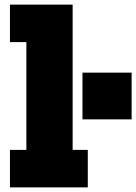

<svg xmlns="http://www.w3.org/2000/svg" viewBox="-20 -810 589 830"><path d="M294 -162H359.5V0H23V-162H94V-628H23V-790H294ZM336.5 -496H549V-294H336.5Z"/></svg>

Font: Hepta Slab ExtraBold
Style: Regular
Weight: 800
Designer: Michael LaGattuta
Foundry: Michael LaGattuta
Version: Version 1.102